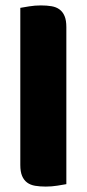

<svg xmlns="http://www.w3.org/2000/svg" viewBox="-20 -681 320 709"><path d="M225 -1Q214 1 192.5 4.5Q171 8 149 8Q127 8 109.5 5Q92 2 80 -7Q68 -16 61.5 -31.5Q55 -47 55 -72V-652Q66 -654 87.5 -657.5Q109 -661 131 -661Q153 -661 170.5 -658Q188 -655 200 -646Q212 -637 218.5 -621.5Q225 -606 225 -581Z"/></svg>

Font: Baloo Thambi
Style: Regular
Weight: 400
Designer: Aadarsh Rajan and Ek Type
Foundry: Ek Type
Version: Version 1.100;PS 1.000;hotconv 1.0.88;makeotf.lib2.5.647800;